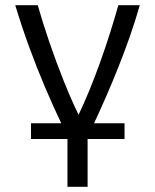

<svg xmlns="http://www.w3.org/2000/svg" viewBox="-20 -538 600 743"><path d="M241 185V0H100V-61H217Q186 -126 154.5 -200Q123 -274 93.5 -354.5Q64 -435 39 -518H126Q145 -451 171.5 -373.5Q198 -296 227.5 -222.5Q257 -149 284 -94Q304 -135 325.5 -187.5Q347 -240 367.5 -297Q388 -354 406 -411Q424 -468 438 -518H521Q503 -455 481.5 -394Q460 -333 437 -275.5Q414 -218 390.5 -164Q367 -110 344 -61H462V0H319V185Z"/></svg>

Font: Ubuntu Sans Mono
Style: Regular
Weight: 400
Monospace: yes
Designer: Dalton Maag Ltd
Foundry: Dalton Maag Ltd
Version: Version 1.006